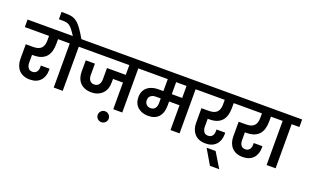

<svg xmlns="http://www.w3.org/2000/svg" viewBox="-144 -1653 4180 2585"><g transform="rotate(20 1946.0 -361.0)"><path d="M-21 -740H553V-632H455V-563Q455 -508 442.5 -462Q430 -416 402.5 -383Q375 -350 330 -332Q285 -314 220 -314H198V-201Q198 -158 217.5 -129.5Q237 -101 279 -101Q317 -101 338 -126.5Q359 -152 359 -194V-219H483Q484 -212 484 -207Q484 -202 484 -198Q484 -104 431 -47.5Q378 9 281 9Q228 9 188.5 -7.5Q149 -24 123 -53Q97 -82 83.5 -121.5Q70 -161 70 -207V-419H173Q256 -419 291 -456.5Q326 -494 326 -563V-632H-21Z M623 0V-632H512V-740H627Q595 -790 572 -819.5Q549 -849 527 -864Q505 -879 481 -883.5Q457 -888 423 -888H374V-993H420Q475 -993 515 -985.5Q555 -978 591 -952Q627 -926 664 -876Q701 -826 750 -740H863V-632H752V0Z M822 -740H1716V-632H1605V0H1476V-382H1333V-327Q1333 -280 1318.5 -240.5Q1304 -201 1276 -172.5Q1248 -144 1208.5 -128Q1169 -112 1119 -112Q1066 -112 1025.5 -128Q985 -144 958 -172.5Q931 -201 917 -240.5Q903 -280 903 -327V-492H1034V-330Q1034 -282 1056 -253.5Q1078 -225 1119 -225Q1161 -225 1184 -253.5Q1207 -282 1207 -330V-492H1476V-632H822Z M1383 219Q1351 219 1328 196.5Q1305 174 1305 142Q1305 109 1328 86Q1351 63 1383 63Q1416 63 1439 86Q1462 109 1462 142Q1462 174 1439 196.5Q1416 219 1383 219Z M1942 -185Q1983 -185 2005 -213Q2027 -241 2027 -289V-355H1955Q1912 -355 1885 -333Q1858 -311 1858 -270Q1858 -230 1882 -207.5Q1906 -185 1942 -185ZM2296 -632H2147V-460H2296ZM1674 -740H2537V-632H2426V0H2296V-355H2147V-296Q2147 -192 2095.5 -134Q2044 -76 1944 -76Q1897 -76 1859 -90Q1821 -104 1794 -129Q1767 -154 1752.5 -189.5Q1738 -225 1738 -269Q1738 -317 1754.5 -353Q1771 -389 1800 -412.5Q1829 -436 1867.5 -448Q1906 -460 1951 -460H2027V-632H1674Z M2496 -740H3070V-632H2972V-563Q2972 -508 2959.5 -462Q2947 -416 2919.5 -383Q2892 -350 2847 -332Q2802 -314 2737 -314H2715V-201Q2715 -158 2734.5 -129.5Q2754 -101 2796 -101Q2834 -101 2855 -126.5Q2876 -152 2876 -194V-219H3000Q3001 -212 3001 -207Q3001 -202 3001 -198Q3001 -104 2948 -47.5Q2895 9 2798 9Q2745 9 2705.5 -7.5Q2666 -24 2640 -53Q2614 -82 2600.5 -121.5Q2587 -161 2587 -207V-419H2690Q2773 -419 2808 -456.5Q2843 -494 2843 -563V-632H2496Z M2834 57H2963L3093 271H2960Z M3029 -740H3603V-632H3505V-563Q3505 -508 3492.5 -462Q3480 -416 3452.5 -383Q3425 -350 3380 -332Q3335 -314 3270 -314H3248V-201Q3248 -158 3267.5 -129.5Q3287 -101 3329 -101Q3367 -101 3388 -126.5Q3409 -152 3409 -194V-219H3533Q3534 -212 3534 -207Q3534 -202 3534 -198Q3534 -104 3481 -47.5Q3428 9 3331 9Q3278 9 3238.5 -7.5Q3199 -24 3173 -53Q3147 -82 3133.5 -121.5Q3120 -161 3120 -207V-419H3223Q3306 -419 3341 -456.5Q3376 -494 3376 -563V-632H3029Z M3673 -632H3562V-740H3913V-632H3802V0H3673Z"/></g></svg>

Font: Poppins SemiBold
Style: Regular
Weight: 600
Designer: Ninad Kale (Devanagari), Jonny Pinhorn (Latin)
Foundry: Indian Type Foundry
Version: Version 3.002 2017